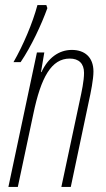

<svg xmlns="http://www.w3.org/2000/svg" viewBox="-20 -734 417 754"><path d="M33 -490H61C103 -552 143 -638 166 -702L162 -714H127C108 -643 71 -556 33 -490ZM13 0H50L111 -287C141 -431 182 -504 254 -504C289 -504 310 -485 310 -448C310 -416 301 -375 293 -338L221 0H258L328 -332C337 -372 347 -423 347 -453C347 -510 312 -538 262 -538C211 -538 168 -506 143 -451H141L154 -528H125Z"/></svg>

Font: Noto Sans ExtraCondensed ExtraLight
Style: Italic
Weight: 200
Width: 2
Italic angle: -12°
Designer: Monotype Design Team
Foundry: Monotype Imaging Inc.
Version: Version 2.013